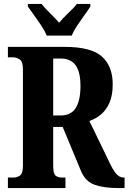

<svg xmlns="http://www.w3.org/2000/svg" viewBox="-20 -951 650 971"><path d="M20 0V-53H48Q65 -53 80.5 -63Q96 -73 96 -113V-600Q96 -640 79.5 -650.5Q63 -661 48 -661H20V-714H306Q441 -714 495.5 -665Q550 -616 550 -525Q550 -468 533.5 -431Q517 -394 490.5 -372Q464 -350 432 -339L530 -137Q550 -93 567 -73Q584 -53 605 -53H610V0H576Q505 0 457.5 -17Q410 -34 388 -90L297 -309H249V-113Q249 -73 261 -63Q273 -53 293 -53H311V0ZM287 -367Q339 -367 363 -405Q387 -443 387 -516Q387 -588 362 -621.5Q337 -655 287 -655H249V-367ZM216 -771Q207 -794 189.5 -820.5Q172 -847 153 -873Q134 -899 121 -918V-931H190Q205 -912 232.5 -885Q260 -858 279 -836Q297 -858 325.5 -885Q354 -912 369 -931H437V-918Q425 -899 406 -873Q387 -847 369.5 -820.5Q352 -794 343 -771Z"/></svg>

Font: Noto Serif Ethiopic ExtraCondensed ExtraBold
Style: Regular
Weight: 800
Width: 2
Designer: Monotype Design Team
Foundry: Monotype Imaging Inc.
Version: Version 2.102; ttfautohint (v1.8.4.7-5d5b)